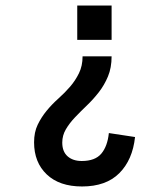

<svg xmlns="http://www.w3.org/2000/svg" viewBox="-20 -657 586 688"><path d="M102.1 -147Q102.1 -183.1 115 -210Q127.9 -236.8 147 -260Q166 -283.2 189 -303.7Q211.9 -324.2 231 -346.2Q250 -368.2 262.9 -394.5Q275.9 -420.9 275.9 -455.1H379.9Q379.9 -414.1 366.9 -383.1Q354 -352.1 334 -326.4Q314 -300.8 291.5 -279.3Q269 -257.8 249 -236.8Q229 -215.8 216.1 -193.8Q203.1 -171.9 203.1 -146Q203.1 -113.8 222.2 -96.9Q241.2 -80.1 272.9 -80.1Q320.8 -80.1 343 -106.4Q365.2 -132.8 370.1 -180.2L463.9 -166Q455.1 -84 407.5 -36.4Q359.9 11.2 273.9 11.2Q192.9 11.2 147.5 -32Q102.1 -75.2 102.1 -147ZM256.8 -637.2H379.9V-514.2H256.8Z"/></svg>

Font: Anonymous Pro
Style: Bold
Weight: 700
Monospace: yes
Designer: Mark Simonson
Version: Version 1.003